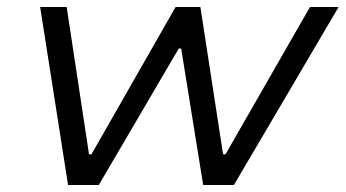

<svg xmlns="http://www.w3.org/2000/svg" viewBox="-20 -530 990 550"><path d="M175 0 95 -510H171L235 -88H242L483 -510H554L619 -88H626L868 -510H950L650 0H562L499 -391H492L263 0Z"/></svg>

Font: Saira Expanded
Style: Italic
Weight: 400
Width: 7
Italic angle: -12°
Designer: Hector Gatti with collaboration of the Omnibus-Type team
Foundry: Omnibus-Type
Version: Version 1.101